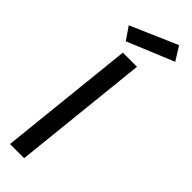

<svg xmlns="http://www.w3.org/2000/svg" viewBox="-284 -847 853 853"><g transform="rotate(45 142.0 -421.0)"><path d="M23.4 0 90.8 -641.6H179.7L112.3 0ZM64.5 -686.5 23.4 -746.1 244.1 -841.8 284.2 -777.3Z"/></g></svg>

Font: Puritan
Style: Italic
Weight: 400
Version: 2.0a